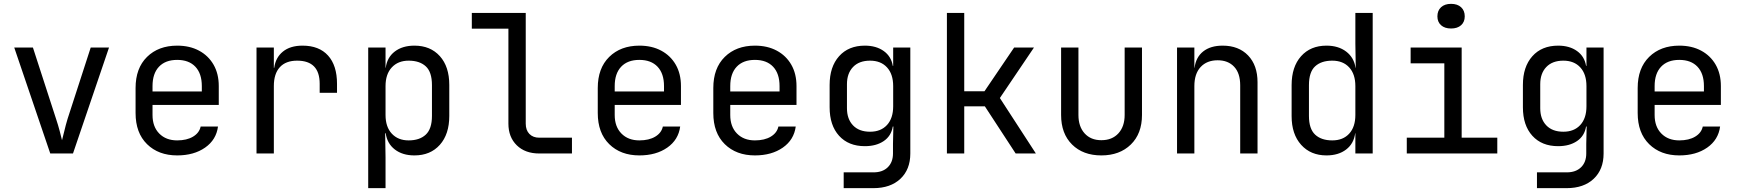

<svg xmlns="http://www.w3.org/2000/svg" viewBox="-20 -797 9040 997"><path d="M241 0 54 -550H151L271 -180Q282 -147 290 -116.5Q298 -86 302 -69Q307 -86 314 -116.5Q321 -147 331 -180L451 -550H546L359 0Z M900 10Q803 10 743.5 -48.5Q684 -107 684 -210V-340Q684 -443 743.5 -501.5Q803 -560 900 -560Q965 -560 1013.5 -534Q1062 -508 1089 -461Q1116 -414 1116 -350V-252H772V-200Q772 -139 807 -103.5Q842 -68 900 -68Q950 -68 982.5 -87.5Q1015 -107 1022 -140H1112Q1103 -71 1045 -30.5Q987 10 900 10ZM772 -322H1028V-350Q1028 -415 994.5 -450.5Q961 -486 900 -486Q839 -486 805.5 -450.5Q772 -415 772 -350Z M1312 0V-550H1402V-445H1404Q1411 -498 1449 -529Q1487 -560 1551 -560Q1637 -560 1683.5 -508.5Q1730 -457 1730 -362V-315H1640V-362Q1640 -482 1523 -482Q1464 -482 1433 -448Q1402 -414 1402 -350V0Z M1892 180V-550H1982V-445H1983Q1990 -499 2030 -529.5Q2070 -560 2132 -560Q2215 -560 2264 -505.5Q2313 -451 2313 -356V-195Q2313 -100 2264 -45Q2215 10 2132 10Q2070 10 2030 -21Q1990 -52 1983 -105H1980L1982 20V180ZM2102 -68Q2159 -68 2191 -98Q2223 -128 2223 -195V-355Q2223 -423 2191 -452.5Q2159 -482 2102 -482Q2047 -482 2014.5 -447Q1982 -412 1982 -350V-200Q1982 -138 2014.5 -103Q2047 -68 2102 -68Z M2780 0Q2707 0 2663.5 -42.5Q2620 -85 2620 -155V-648H2430V-730H2710V-155Q2710 -121 2729 -101.5Q2748 -82 2780 -82H2950V0Z M3300 10Q3203 10 3143.5 -48.5Q3084 -107 3084 -210V-340Q3084 -443 3143.5 -501.5Q3203 -560 3300 -560Q3365 -560 3413.5 -534Q3462 -508 3489 -461Q3516 -414 3516 -350V-252H3172V-200Q3172 -139 3207 -103.5Q3242 -68 3300 -68Q3350 -68 3382.5 -87.5Q3415 -107 3422 -140H3512Q3503 -71 3445 -30.5Q3387 10 3300 10ZM3172 -322H3428V-350Q3428 -415 3394.5 -450.5Q3361 -486 3300 -486Q3239 -486 3205.5 -450.5Q3172 -415 3172 -350Z M3900 10Q3803 10 3743.5 -48.5Q3684 -107 3684 -210V-340Q3684 -443 3743.5 -501.5Q3803 -560 3900 -560Q3965 -560 4013.5 -534Q4062 -508 4089 -461Q4116 -414 4116 -350V-252H3772V-200Q3772 -139 3807 -103.5Q3842 -68 3900 -68Q3950 -68 3982.5 -87.5Q4015 -107 4022 -140H4112Q4103 -71 4045 -30.5Q3987 10 3900 10ZM3772 -322H4028V-350Q4028 -415 3994.5 -450.5Q3961 -486 3900 -486Q3839 -486 3805.5 -450.5Q3772 -415 3772 -350Z M4361 180V98H4516Q4563 98 4590 71.5Q4617 45 4617 0V-50L4619 -140H4616Q4608 -91 4569 -64.5Q4530 -38 4471 -38Q4386 -38 4337 -92Q4288 -146 4288 -240V-356Q4288 -450 4337 -505Q4386 -560 4471 -560Q4530 -560 4569 -532Q4608 -504 4616 -455H4618V-550H4707V0Q4707 83 4655.5 131.5Q4604 180 4515 180ZM4498 -113Q4554 -113 4586 -148Q4618 -183 4618 -245V-350Q4618 -412 4586 -447Q4554 -482 4498 -482Q4441 -482 4409.5 -449Q4378 -416 4378 -360V-235Q4378 -179 4409.5 -146Q4441 -113 4498 -113Z M4897 0V-730H4987V-323H5092L5246 -550H5349L5172 -288L5359 0H5254L5094 -245H4987V0Z M5699 10Q5604 10 5547 -46.5Q5490 -103 5490 -200V-550H5580V-200Q5580 -140 5612 -104.5Q5644 -69 5699 -69Q5755 -69 5787.5 -104.5Q5820 -140 5820 -200V-550H5910V-200Q5910 -103 5852 -46.5Q5794 10 5699 10Z M6092 0V-550H6182V-445H6183Q6190 -500 6228 -530Q6266 -560 6329 -560Q6412 -560 6461 -509Q6510 -458 6510 -370V0H6420V-354Q6420 -417 6388.5 -450.5Q6357 -484 6303 -484Q6247 -484 6214.5 -449Q6182 -414 6182 -350V0Z M6868 10Q6786 10 6736.5 -45Q6687 -100 6687 -194V-355Q6687 -450 6736 -505Q6785 -560 6868 -560Q6930 -560 6970.5 -529Q7011 -498 7019 -445H7020L7018 -570V-730H7108V0H7018V-105H7017Q7010 -51 6970 -20.5Q6930 10 6868 10ZM6898 -68Q6954 -68 6986 -103Q7018 -138 7018 -200V-350Q7018 -412 6986 -447Q6954 -482 6898 -482Q6841 -482 6809 -452.5Q6777 -423 6777 -355V-195Q6777 -128 6809 -98Q6841 -68 6898 -68Z M7285 0V-82H7480V-468H7305V-550H7570V-82H7755V0ZM7515 -649Q7482 -649 7463 -666Q7444 -683 7444 -712Q7444 -742 7463 -759.5Q7482 -777 7515 -777Q7548 -777 7567 -759.5Q7586 -742 7586 -712Q7586 -683 7567 -666Q7548 -649 7515 -649Z M7961 180V98H8116Q8163 98 8190 71.5Q8217 45 8217 0V-50L8219 -140H8216Q8208 -91 8169 -64.5Q8130 -38 8071 -38Q7986 -38 7937 -92Q7888 -146 7888 -240V-356Q7888 -450 7937 -505Q7986 -560 8071 -560Q8130 -560 8169 -532Q8208 -504 8216 -455H8218V-550H8307V0Q8307 83 8255.5 131.5Q8204 180 8115 180ZM8098 -113Q8154 -113 8186 -148Q8218 -183 8218 -245V-350Q8218 -412 8186 -447Q8154 -482 8098 -482Q8041 -482 8009.5 -449Q7978 -416 7978 -360V-235Q7978 -179 8009.5 -146Q8041 -113 8098 -113Z M8700 10Q8603 10 8543.5 -48.5Q8484 -107 8484 -210V-340Q8484 -443 8543.5 -501.5Q8603 -560 8700 -560Q8765 -560 8813.5 -534Q8862 -508 8889 -461Q8916 -414 8916 -350V-252H8572V-200Q8572 -139 8607 -103.5Q8642 -68 8700 -68Q8750 -68 8782.5 -87.5Q8815 -107 8822 -140H8912Q8903 -71 8845 -30.5Q8787 10 8700 10ZM8572 -322H8828V-350Q8828 -415 8794.5 -450.5Q8761 -486 8700 -486Q8639 -486 8605.5 -450.5Q8572 -415 8572 -350Z"/></svg>

Font: JetBrains Mono NL
Style: Regular
Weight: 400
Monospace: yes
Designer: Philipp Nurullin, Konstantin Bulenkov
Foundry: JetBrains
Version: Version 2.305; ttfautohint (v1.8.4.7-5d5b)